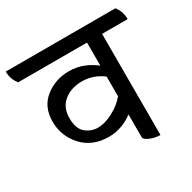

<svg xmlns="http://www.w3.org/2000/svg" viewBox="-179 -753 915 916"><g transform="rotate(-30 278.5 -295.5)"><path d="M593 -537H452V20Q423 20 396 8.5Q369 -3 369 -16V-141Q307 -95 236 -95Q146 -95 92 -153.5Q38 -212 38 -292.5Q38 -373 94 -417.5Q150 -462 226 -462Q302 -462 369 -410V-537H-10Q-36 -569 -36 -611H568Q593 -579 593 -537ZM369 -350Q316 -389 255.5 -389Q195 -389 155.5 -357Q116 -325 116 -266.5Q116 -208 145.5 -183.5Q175 -159 212.5 -159Q250 -159 295 -182.5Q340 -206 369 -241Z"/></g></svg>

Font: Karma Medium
Style: Regular
Weight: 500
Designer: Joana Correia
Foundry: Indian Type Foundry
Version: Version 1.202;PS 1.0;hotconv 1.0.78;makeotf.lib2.5.61930; tt